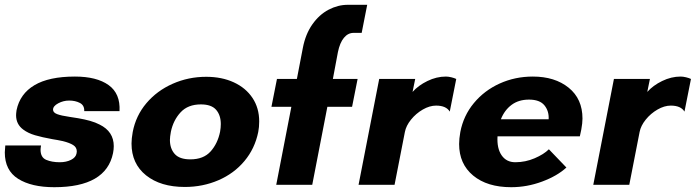

<svg xmlns="http://www.w3.org/2000/svg" viewBox="-36 -770 2904 800"><path d="M-16 -135Q-16 -144 -14 -164H135Q133 -152 133 -146Q133 -114 156.5 -104Q180 -94 213 -94Q240 -94 260 -104Q280 -114 283 -131Q284 -134 284 -139Q284 -156 269 -165.5Q254 -175 226 -182Q203 -187 183 -190Q139 -198 110 -206.5Q81 -215 61 -230Q31 -252 31 -290Q31 -297 33 -311Q47 -379 107.5 -415Q168 -451 276 -451Q367 -451 416.5 -415.5Q466 -380 462 -307H315Q316 -331 297 -341Q278 -351 252 -351Q228 -351 206.5 -339.5Q185 -328 185 -313Q185 -301 202 -294.5Q219 -288 254 -283Q262 -282 289 -277.5Q316 -273 339 -266.5Q362 -260 379 -251Q438 -222 438 -161Q438 -147 435 -132Q406 10 190 10Q95 10 39.5 -25Q-16 -60 -16 -135Z M512 -172Q512 -192 517 -220Q530 -288 574 -340Q618 -392 683.5 -421Q749 -450 823 -450Q888 -450 938 -427Q988 -404 1016 -362Q1044 -320 1044 -264Q1044 -240 1040 -220Q1026 -151 982.5 -99Q939 -47 874 -19Q809 9 734 9Q633 9 572.5 -39.5Q512 -88 512 -172ZM672 -187Q672 -151 692 -128.5Q712 -106 757 -106Q812 -106 841.5 -139Q871 -172 881 -221Q884 -238 884 -253Q884 -290 864.5 -312.5Q845 -335 801 -335Q747 -335 716.5 -302Q686 -269 676 -221Q672 -199 672 -187Z M1178 -325H1095L1118 -441H1201L1226 -571Q1237 -628 1265.5 -668.5Q1294 -709 1333 -729.5Q1372 -750 1413 -750H1494L1471 -633H1437Q1414 -633 1397 -612.5Q1380 -592 1372 -553L1351 -441H1454L1431 -325H1328L1265 0H1115Z M1544 -441H1694L1683 -387Q1707 -414 1745 -432.5Q1783 -451 1822 -451Q1832 -451 1844.5 -448Q1857 -445 1865 -441L1838 -305Q1823 -330 1781 -330Q1754 -330 1725.5 -313.5Q1697 -297 1676.5 -271.5Q1656 -246 1651 -220L1608 0H1458Z M1877 -170Q1877 -192 1882 -220Q1895 -288 1938.5 -340.5Q1982 -393 2046 -422Q2110 -451 2184 -451Q2276 -451 2333.5 -404.5Q2391 -358 2391 -276Q2391 -257 2386 -230L2380 -202H2037Q2034 -152 2054 -123Q2074 -94 2111 -94Q2153 -94 2191.5 -110.5Q2230 -127 2251 -148L2324 -72Q2286 -37 2223 -13.5Q2160 10 2094 10Q1994 10 1935.5 -38.5Q1877 -87 1877 -170ZM2250 -273Q2252 -307 2232.5 -331Q2213 -355 2168 -355Q2125 -355 2095.5 -333Q2066 -311 2051 -273Z M2522 -441H2672L2661 -387Q2685 -414 2723 -432.5Q2761 -451 2800 -451Q2810 -451 2822.5 -448Q2835 -445 2843 -441L2816 -305Q2801 -330 2759 -330Q2732 -330 2703.5 -313.5Q2675 -297 2654.5 -271.5Q2634 -246 2629 -220L2586 0H2436Z"/></svg>

Font: Teachers
Style: Bold Italic
Weight: 700
Designer: Alfredo Marco Pradil & Chank Diesel
Version: Version 0.009